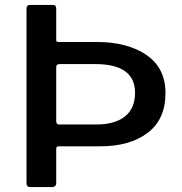

<svg xmlns="http://www.w3.org/2000/svg" viewBox="-20 -762 743 782"><path d="M388 -166H219Q209 -166 209 -156V-17Q209 0 191 0H104Q88 0 88 -15V-727Q88 -742 102 -742H196Q209 -742 209 -727V-599Q209 -591 217 -591H374Q499 -591 576.5 -538Q654 -485 654 -383Q654 -276 581.5 -221Q509 -166 388 -166ZM368 -501H224Q216 -501 212.5 -498Q209 -495 209 -488V-270Q209 -255 220 -255H374Q447 -255 488.5 -287.5Q530 -320 530 -384Q530 -501 368 -501Z"/></svg>

Font: n
Style: Regular
Weight: 500
Designer: Pablo Impallari, Rodrigo Fuenzalida
Foundry: Impallari Type
Version: Version 1.002; ttfautohint (v1.5)